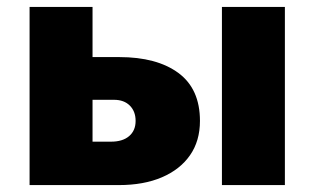

<svg xmlns="http://www.w3.org/2000/svg" viewBox="-20 -535 909 555"><path d="M65.5 0V-515H247.5V-125.5H301Q334.5 -125.5 353.2 -141.5Q372 -157.5 372 -185.5Q372 -213 355.2 -229.8Q338.5 -246.5 309.5 -246.5H230V-370H324.5Q433.5 -370 495.8 -324Q558 -278 558 -185.5Q558 -127.5 529.2 -86.2Q500.5 -45 448 -22.5Q395.5 0 323.5 0ZM621.5 0V-515H803.5V0Z"/></svg>

Font: Geologica ExtraBold
Style: Regular
Weight: 800
Designer: Sindre Bremnes, Frode Helland
Foundry: Monokrom Skriftforlag AS
Version: Version 1.010;gftools[0.9.28]